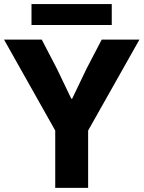

<svg xmlns="http://www.w3.org/2000/svg" viewBox="-22 -912 697 932"><path d="M246.1 0V-278.3L-2.4 -719.7H180.7L253.9 -579.1L324.2 -432.6H328.1L398.4 -579.1L471.7 -719.7H654.8L405.8 -278.3V0ZM130.9 -790.5V-892.1H520.5V-790.5Z"/></svg>

Font: Reddit Sans ExtraBold
Style: Regular
Weight: 800
Designer: Stephen Hutchings
Foundry: Reddit
Version: Version 1.014; ttfautohint (v1.8.4.7-5d5b)